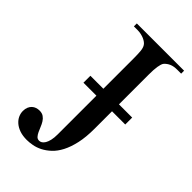

<svg xmlns="http://www.w3.org/2000/svg" viewBox="-211 -729 812 812"><g transform="rotate(45 195.0 -323.0)"><path d="M358.9 -644.5Q338.4 -644.5 324.5 -638.4Q310.5 -632.3 300.3 -620.6Q288.6 -603.5 288.6 -545.4V-366.7H367.7V-325.2H288.6V-221.2Q288.6 -170.4 280.3 -133.3Q272 -96.2 258.3 -69.8Q244.6 -43.5 226.8 -26.9Q209 -10.3 190.2 -0.7Q171.4 8.8 152.8 12.2Q134.3 15.6 119.1 15.6Q94.7 15.6 76.4 9.3Q58.1 2.9 45.7 -7.8Q33.2 -18.6 27.1 -32Q21 -45.4 21 -59.6Q21 -72.8 25.1 -82.5Q29.3 -92.3 36.1 -98.6Q43 -105 51.8 -107.9Q60.5 -110.8 70.3 -110.8Q85 -110.8 94.7 -104Q104.5 -97.2 110.8 -86.9Q117.2 -76.7 121.8 -64.9Q126.5 -53.2 131.3 -43Q136.2 -32.7 142.3 -25.9Q148.4 -19 158.7 -19Q165 -19 171.4 -22.9Q177.7 -26.9 183.1 -35.6Q188.5 -44.4 191.9 -58.8Q195.3 -73.2 195.3 -93.8V-325.2H117.7V-366.7H195.3V-545.4Q195.3 -574.7 193.6 -591.6Q191.9 -608.4 185.5 -618.2Q182.6 -623 176.3 -627.9Q169.9 -632.8 161.4 -636.5Q152.8 -640.1 142.8 -642.3Q132.8 -644.5 123 -644.5H100.1V-662.1H382.8V-644.5Z"/></g></svg>

Font: Doulos SIL Afr
Style: Regular
Weight: 400
Designer: Walt Agee, Victor Gaultney, Peter Martin, Debbi Hosken, Becca Hirsbrunner
Foundry: SIL International
Version: Version 5.000